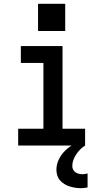

<svg xmlns="http://www.w3.org/2000/svg" viewBox="-20 -761 540 1004"><path d="M75 0V-88H207V-432H89V-520H307V-88H425V0ZM402 223Q387 223 372 220.5Q357 218 343 213.5Q329 209 316 201Q303 193 293.5 182Q284 171 279.5 156.5Q275 142 275 127Q275 98 288.5 71Q302 44 323.5 24Q345 4 371 -10Q397 -24 425 -32V0Q411 9 399.5 20.5Q388 32 379 45.5Q370 59 364 74.5Q358 90 358 107Q358 116 362 125Q366 134 374 139.5Q382 145 391.5 147.5Q401 150 410 150Q417 150 424 149Q431 148 438 146V219Q429 221 420 222Q411 223 402 223ZM179 -599V-741H321V-599Z"/></svg>

Font: Iosevka SS04 Semibold
Style: Regular
Weight: 600
Monospace: yes
Designer: Belleve Invis
Foundry: Belleve Invis
Version: Version 19.0.0; ttfautohint (v1.8.4)